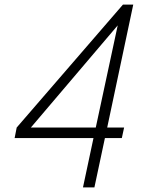

<svg xmlns="http://www.w3.org/2000/svg" viewBox="-20 -820 640 840"><path d="M343 0 389 -216H44L53 -262L518 -800H563L449 -262H523L513 -216H439L393 0ZM115 -262H399L495 -709Z"/></svg>

Font: Victor Mono Thin
Style: Italic
Weight: 100
Italic angle: -12°
Monospace: yes
Designer: Rune Bjørnerås
Version: Version 1.561;gftools[0.9.30]